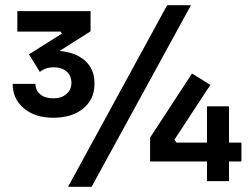

<svg xmlns="http://www.w3.org/2000/svg" viewBox="-20 -700 974 742"><path d="M243 22 626 -680H718L334 22ZM186 -245Q115 -245 72 -281.5Q29 -318 29 -376H117Q117 -351 135.5 -335.5Q154 -320 186 -320Q218 -320 237 -337Q256 -354 256 -380Q256 -407 237.5 -423.5Q219 -440 187 -440Q156 -440 134 -422L92 -490L219 -570L214 -578H47V-657H330V-579L210 -503Q272 -498 308.5 -465.5Q345 -433 345 -380V-374Q345 -317 302 -281Q259 -245 186 -245ZM780 0V-76H560V-168L722 -416L793 -372L654 -160L662 -149H780V-289H865V-149H913V-76H865V0Z"/></svg>

Font: Cazoo Sans Medium
Style: Regular
Weight: 500
Designer: Jonathan Barnbrook, Julián Moncada
Foundry: Barnbrook Fonts
Version: Version 2.000;Glyphs 3.3 (3337)